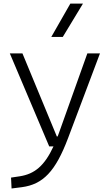

<svg xmlns="http://www.w3.org/2000/svg" viewBox="-20 -815 626 1069"><path d="M44.4 234.4 102.1 227.1C218.8 211.4 288.6 140.6 358.9 -45.9L536.6 -517.6H466.3L306.6 -70.3C304.7 -64.9 302.7 -60.1 300.8 -55.2H296.4L105 -517.6H34.7L253.9 0H277.8C227.5 108.9 171.9 153.8 90.3 166.5L41.5 173.8ZM265.6 -609.4H329.6L441.9 -794.9H371.6Z"/></svg>

Font: Cascadia Code Light
Style: Regular
Weight: 300
Monospace: yes
Designer: Aaron Bell
Foundry: Saja Typeworks
Version: Version 2404.023